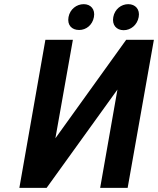

<svg xmlns="http://www.w3.org/2000/svg" viewBox="-20 -902 759 922"><path d="M586 -711 246 -238 330 -711H198L73 0H204L544 -472L461 0H593L719 -711ZM360 -758C394 -758 424 -782 431 -820C438 -857 416 -882 382 -882C348 -882 316 -858 309 -820C302 -781 325 -758 360 -758ZM574 -757C608 -757 639 -782 646 -820C653 -857 630 -882 596 -882C562 -882 531 -858 524 -820C517 -782 539 -757 574 -757Z"/></svg>

Font: Asimov
Style: NarIt
Weight: 500
Designer: Google
Version: Version 2.000980; 2014